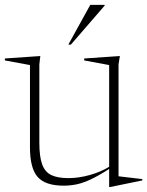

<svg xmlns="http://www.w3.org/2000/svg" viewBox="-29 -752 604 788"><path d="M132.5 -165.5Q132.5 -109 144 -77.5Q155.5 -46 181.5 -33.5Q207.5 -21 251.5 -21Q294.5 -21 339.8 -33.8Q385 -46.5 419 -67.5V-485L316.5 -504V-512L463 -522L457.5 -488V-28.5L555 -17V-11.5L423.5 15.5H419V-58.5Q375 -30.5 343.5 -15.8Q312 -1 285.8 4.5Q259.5 10 232.5 10Q157 10 125.5 -25.8Q94 -61.5 94 -147.5V-485L-9 -504V-512L136.5 -522L132.5 -488ZM251.5 -569 341.5 -732H400.5V-729L262 -569Z"/></svg>

Font: Newsreader Display ExtraLight
Style: Regular
Weight: 275
Designer: Hugues Gentile
Foundry: Production Type
Version: Version 1.001